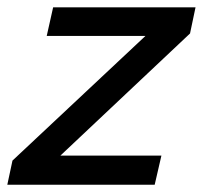

<svg xmlns="http://www.w3.org/2000/svg" viewBox="-46 -508 558 528"><path d="M491.7 -487.8 476.6 -416 120.1 -80.1H397.9L379.4 0H-25.9L-11.7 -66.4L354 -409.2H82.5L100.1 -487.8Z"/></svg>

Font: Acari Sans Medium
Style: Italic
Weight: 500
Italic angle: -13°
Designer: Alfredo Marco Pradil and Stefan Peev
Foundry: Hanken Design Co.
Version: Version 1.045